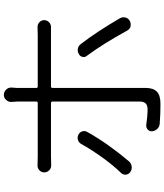

<svg xmlns="http://www.w3.org/2000/svg" viewBox="51 -872 848 990"><g transform="rotate(-90 475.0 -377.0)"><path d="M227.5 -381.8Q234.4 -394.5 248 -398.9Q261.7 -403.3 274.9 -397Q288.1 -390.6 292.5 -377.4Q296.9 -364.3 290 -351.6Q229.5 -244.1 138.7 -136.7Q127.9 -124 111.8 -122.1Q95.7 -120.1 82.5 -129.4Q69.3 -138.7 69.3 -155.3Q69.3 -168 79.1 -177.7Q118.2 -217.8 158.7 -274.4Q199.2 -331.1 227.5 -381.8ZM789.1 -538.1H524.4Q516.6 -538.1 516.6 -530.3V-49.8Q516.6 -10.7 497.6 7.8Q478.5 26.4 434.6 26.4Q380.9 26.4 332 22.5Q316.4 21.5 305.7 10.3Q294.9 -1 293 -16.6Q292 -30.3 301.8 -39.1Q311.5 -47.9 325.2 -46.9Q373 -40 407.2 -40Q446.3 -40 446.3 -79.1V-530.3Q446.3 -538.1 438.5 -538.1H164.1Q139.6 -538.1 119.1 -537.1Q103.5 -536.1 92.3 -546.9Q81.1 -557.6 81.1 -573.2Q81.1 -587.9 92.3 -598.1Q103.5 -608.4 118.2 -607.4Q140.6 -606.4 163.1 -606.4H438.5Q446.3 -606.4 446.3 -613.3V-712.9L444.3 -743.2Q444.3 -757.8 454.1 -768.6Q464.8 -781.2 480.5 -781.2Q497.1 -781.2 508.8 -768.6Q518.6 -757.8 518.6 -743.2L516.6 -712.9V-613.3Q516.6 -606.4 524.4 -606.4H788.1Q809.6 -606.4 828.1 -607.4Q843.8 -608.4 855 -598.1Q866.2 -587.9 866.2 -573.2Q866.2 -558.6 855 -547.9Q843.8 -537.1 828.1 -538.1Q814.5 -538.1 789.1 -538.1ZM682.6 -352.5Q675.8 -360.4 675.8 -369.1Q675.8 -372.1 676.8 -376Q679.7 -388.7 691.4 -394.5Q700.2 -400.4 710.9 -400.4Q714.8 -400.4 719.7 -399.4Q734.4 -396.5 743.2 -383.8Q806.6 -301.8 876 -182.6Q880.9 -173.8 880.9 -164.1Q880.9 -159.2 879.9 -154.3Q876 -139.6 862.3 -131.8Q853.5 -127 844.7 -127Q838.9 -127 833 -127.9Q818.4 -132.8 811.5 -146.5Q744.1 -269.5 682.6 -352.5Z"/></g></svg>

Font: Gen Jyuu Gothic P Normal
Style: Regular
Weight: 300
Designer: [Source Han Sans]
Ryoko NISHIZUKA  (kana & ideographs); Paul D. Hunt (Latin, Greek & Cyrillic); Wenlong ZHANG  (bopomofo
Version: Version 1.002.20150607